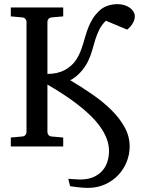

<svg xmlns="http://www.w3.org/2000/svg" viewBox="-20 -707 679 927"><path d="M630.9 -628.9Q630.9 -611.8 621.1 -595Q611.3 -578.1 594.2 -564L491.2 -606.9Q470.7 -586.9 459.5 -564.2Q448.2 -541.5 440.4 -516.8Q432.6 -492.2 425.8 -466.6Q418.9 -440.9 407.2 -416Q399.9 -399.4 389.4 -384.3Q378.9 -369.1 367.2 -356.7Q355.5 -344.2 343 -334.7Q330.6 -325.2 318.8 -319.8Q375 -286.6 427 -250.5Q479 -214.4 518.8 -174.8Q558.6 -135.3 582.3 -91.8Q606 -48.3 606 0Q606 39.1 591.3 75.2Q576.7 111.3 550 139.2Q523.4 167 486.1 183.6Q448.7 200.2 403.8 200.2Q393.1 200.2 380.6 199.2Q368.2 198.2 356.4 197Q344.7 195.8 334.7 194.3Q324.7 192.9 318.4 191.9L314 174.3Q311.5 164.6 309.6 156.2Q325.2 157.2 339.4 158.4Q353.5 159.7 366.2 159.7Q404.8 159.7 431.6 147.7Q458.5 135.7 475.1 116.2Q491.7 96.7 499 72Q506.3 47.4 506.3 22.5Q506.3 -8.3 495.1 -37.6Q483.9 -66.9 463.6 -95.2Q443.4 -123.5 415.5 -150.4Q387.7 -177.2 354.7 -202.6Q321.8 -228 284.7 -252.2Q247.6 -276.4 209 -298.8V-68.8Q209 -62 214.1 -55.4Q219.2 -48.8 230 -47.9L285.2 -43V0H32.2V-43L86.9 -47.9Q97.7 -48.8 102.8 -55.4Q107.9 -62 107.9 -68.8V-602.1Q107.9 -608.9 102.8 -615.5Q97.7 -622.1 86.9 -623L32.2 -627.9V-670.9H285.2V-627.9L230 -623Q219.2 -622.1 214.1 -615.5Q209 -608.9 209 -602.1V-350.1Q257.8 -350.1 293 -369.1Q328.1 -388.2 348.1 -418.9Q359.9 -437 367.7 -456.5Q375.5 -476.1 381.6 -496.3Q387.7 -516.6 393.6 -536.9Q399.4 -557.1 407.5 -576.9Q415.5 -596.7 427.2 -616Q439 -635.3 457 -652.8Q475.1 -670.9 498.8 -679Q522.5 -687 547.9 -687Q565.4 -687 580.8 -682.1Q596.2 -677.2 607.2 -669.2Q618.2 -661.1 624.5 -650.6Q630.9 -640.1 630.9 -628.9Z"/></svg>

Font: Charis SIL CyrE
Style: Regular
Weight: 400
Foundry: SIL International
Version: Version 5.000